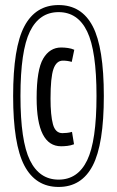

<svg xmlns="http://www.w3.org/2000/svg" viewBox="-20 -730 464 760"><path d="M212 -710Q303 -710 347 -626Q391 -542 391 -350Q391 -159 347 -74.5Q303 10 212 10Q121 10 76.5 -74.5Q32 -159 32 -350Q32 -542 76.5 -626Q121 -710 212 -710ZM212 -19Q288 -19 325 -95.5Q362 -172 362 -350Q362 -529 325 -605.5Q288 -682 212 -682Q136 -682 98.5 -605.5Q61 -529 61 -350Q61 -172 98.5 -95.5Q136 -19 212 -19ZM125 -342Q125 -454 151 -498Q177 -542 222 -542Q235 -542 249 -540Q263 -538 274 -533L264 -485Q247 -490 229 -490Q203 -490 191.5 -456.5Q180 -423 180 -340Q180 -274 189.5 -238.5Q199 -203 227 -203Q234 -203 244.5 -204Q255 -205 265 -208L273 -159Q260 -154 246.5 -152.5Q233 -151 222 -151Q125 -151 125 -342Z"/></svg>

Font: Georama ExtraCondensed
Style: Regular
Weight: 400
Width: 2
Designer: Jean-Baptiste Levee
Foundry: Production Type
Version: Version 1.000